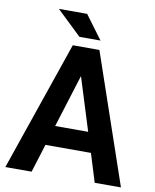

<svg xmlns="http://www.w3.org/2000/svg" viewBox="-96 -964 836 1037"><g transform="rotate(10 322.5 -446.0)"><path d="M413 -265 323 -553H322L232 -265ZM639.5 0H495.5L447.5 -155.5H198L149.5 0H5.5L250 -711H396ZM393 -762H277.5L142 -891.5H297Z"/></g></svg>

Font: Roberto Sans
Style: Bold
Weight: 700
Designer: Google (font) & Cristiano Sobral (main changes)
Version: Version 1.000;October 12, 2021;FontCreator 14.0.0.2814 64-bi